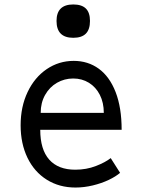

<svg xmlns="http://www.w3.org/2000/svg" viewBox="-20 -833 640 861"><path d="M72.5 -271Q72.5 -354.5 103.8 -420.2Q135 -486 189.5 -523Q244 -560 310.5 -560Q374.5 -560 423 -524.8Q471.5 -489.5 498.5 -420Q525.5 -350.5 525.5 -251H160.5Q160.5 -162.5 200.8 -117.2Q241 -72 317.5 -72Q367.5 -72 410 -88.5Q452.5 -105 476.5 -124L518.5 -58Q499.5 -41.5 467.5 -26.2Q435.5 -11 396.2 -1.5Q357 8 318.5 8Q246 8 190 -27Q134 -62 103.2 -125.5Q72.5 -189 72.5 -271ZM308.5 -481Q269 -481 235.5 -461.8Q202 -442.5 182.2 -407.2Q162.5 -372 162.5 -327H445.5Q445.5 -372.5 427.8 -407.5Q410 -442.5 378.8 -461.8Q347.5 -481 308.5 -481ZM233.5 -739Q233.5 -813 308.5 -813Q346.5 -813 365 -794.8Q383.5 -776.5 383.5 -739Q383.5 -701 365 -682.2Q346.5 -663.5 308.5 -663.5Q233.5 -663.5 233.5 -739Z"/></svg>

Font: JuliaMono Latin
Style: Regular
Weight: 400
Monospace: yes
Designer: cormullion
Foundry: corm
Version: Version 0.049; ttfautohint (v1.8.4)